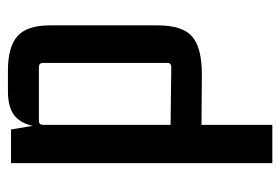

<svg xmlns="http://www.w3.org/2000/svg" viewBox="-134 -582 723 496"><g transform="rotate(90 228.0 -333.5)"><path d="M302 -675H401V0H314L302 -72L308 -91Q308 -43 287 -17.5Q266 8 216 8H161Q101 8 73 -16.5Q45 -41 45 -101V-378Q45 -443 74 -468Q103 -493 172 -493L302 -492ZM302 -83V-424L314 -412L153 -414Q142 -414 142 -403V-83Q142 -72 153 -72H292Q302 -72 302 -83Z"/></g></svg>

Font: Gemunu Libre ExtraLight SemiBold
Style: Regular
Weight: 600
Version: Version 1.100